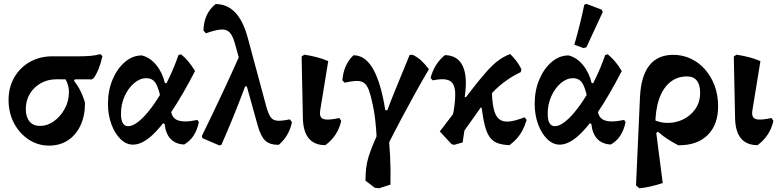

<svg xmlns="http://www.w3.org/2000/svg" viewBox="-20 -759 4117 1016"><path d="M239.9 11.5Q180.1 11.5 131.3 -20.8Q82.5 -53.1 53.9 -107.8Q25.3 -162.6 25.3 -229.5Q25.3 -296.8 55.4 -349.1Q85.4 -401.4 137.8 -431.2Q190.1 -461 257.4 -461H393Q434.5 -461 462 -463.7Q489.5 -466.5 510.8 -472.6L522.1 -462.3Q514.3 -426.7 503.5 -398.8Q492.8 -370.9 476.8 -346.9L466.4 -339L281 -339.4Q234.1 -339.9 196.7 -319.1Q159.4 -298.4 138 -262.8Q116.5 -227.2 116.5 -182.1Q116.5 -139.8 136.3 -116.2Q156.1 -92.6 191.4 -92.6Q230.3 -92.6 265.2 -117.4Q300.2 -142.2 322.5 -183.3Q344.9 -224.3 344.9 -271.8Q344.9 -299.6 333.6 -325.5Q322.4 -351.4 302.6 -363.7L392.5 -365.1L371.5 -331.4Q391.3 -306.9 406 -277.4Q420.7 -247.9 429.9 -214.5Q429.9 -146.6 406.2 -95.8Q382.5 -44.9 339.9 -16.7Q297.3 11.5 239.9 11.5Z M683.9 6.4Q647.8 6.4 617.8 -22.9Q587.7 -52.1 569.5 -101.5Q551.3 -150.9 551.3 -209.6Q551.3 -280.4 575.8 -338.2Q600.2 -395.9 640.9 -430.8Q681.6 -465.7 730.6 -465.7Q774 -454.9 806.4 -415.5Q838.9 -376.2 853 -319.1L915.5 -319.6L835.3 -212.3Q824.2 -279.8 807.5 -312.5Q790.8 -345.2 753.9 -345.2Q720.1 -345.2 689.2 -318.7Q658.3 -292.1 639.2 -249.4Q620.2 -206.6 620.2 -157.8Q620.2 -91.2 658 -91.2Q679.4 -91.2 706.5 -110.9Q733.6 -130.5 763 -166Q792.4 -201.5 821.7 -248.8Q851 -296 877.4 -352.2Q903.8 -408.3 924.5 -468L937.9 -471.7Q959.8 -454.1 977.4 -432.8Q995.1 -411.6 1012.1 -382.9Q943.6 -251.1 885.1 -164.6Q826.6 -78.2 776.9 -35.9Q727.2 6.4 683.9 6.4ZM954.4 5.7Q909 3.7 882.9 -23.7Q856.7 -51.2 851.2 -102.9L828.6 -114L885.5 -219.4L884.5 -191.2Q882.5 -140.3 916.3 -124.4Q950.1 -108.5 1024.7 -124.4L1032.3 -112.8Q1015 -28.3 954.4 5.7Z M1454.8 7.5Q1407.3 7.5 1383.3 -15.2Q1359.4 -37.9 1342.8 -98.1L1222.1 -532Q1211.1 -571.4 1194.4 -588.2Q1177.8 -605.1 1148.5 -602.8Q1119.3 -600.5 1069.6 -582.7L1056.7 -597.1Q1058.3 -687.4 1121.1 -737.5Q1182.5 -737.5 1224.6 -693.1Q1266.8 -648.6 1290.8 -559.7L1389.5 -193.9Q1400.1 -156.5 1412.1 -139.3Q1424 -122 1447.4 -120.3Q1470.8 -118.7 1513.7 -127.4L1524.9 -112.8Q1517.7 -76.1 1499.5 -45.3Q1481.2 -14.4 1454.8 7.5ZM1140.5 10.5 1051.4 -27.8 1047.8 -38.5Q1106.8 -159.3 1156.5 -265.5Q1206.1 -371.6 1250 -470.1L1320.3 -301.6H1277.2Q1243.7 -212.3 1212.5 -136.1Q1181.2 -59.9 1151.7 7.4Z M1702 9.1Q1586.1 9.1 1582.8 -133.2L1576.1 -460.1L1590.5 -469.7Q1623.9 -464.7 1655.2 -456.6Q1686.5 -448.5 1716.9 -435.7L1673.9 -171.9Q1668.9 -136.8 1692.4 -129Q1715.8 -121.3 1775.6 -134.6L1785.6 -119.4Q1768.3 -40.5 1702 9.1Z M1985.5 237.4 1963.1 234.5 1914 197.1Q1914.3 158.6 1917.8 129.2Q1921.4 99.8 1930.7 69.5Q1940 39.3 1956.3 0.4Q1972.6 -38.6 1999.1 -96L1973.9 -11Q1972.4 -50.4 1969.5 -84.4Q1966.6 -118.5 1962.4 -148.9Q1958.2 -179.4 1951.6 -208.4Q1942.2 -254.4 1932.1 -281.5Q1922 -308.5 1907.1 -319.8Q1892.2 -331 1867.4 -330.6Q1842.6 -330.2 1803.6 -321.6L1791.7 -333.9Q1794.9 -375.6 1809.6 -408.8Q1824.3 -442 1850.6 -466.6Q1907.4 -466.6 1946.9 -406Q1986.4 -345.4 2011.1 -220.4Q2023.9 -155.5 2031.9 -84.3Q2039.9 -13.1 2044 62.4Q2048.1 137.8 2046.1 218ZM2022.6 26.7 1998.5 -177.7 2029.4 -175.4Q2055.3 -244 2085 -315.6Q2114.6 -387.2 2147.6 -468.1L2163.6 -469Q2189.6 -456.6 2210.1 -437.5Q2230.5 -418.4 2249.7 -392.7Q2214.7 -333.9 2178.9 -269.2Q2143.1 -204.5 2104.5 -131.7Q2065.8 -59 2022.6 26.7Z M2383.8 7.5 2369.9 4.1 2307.2 -63.4 2474.4 -282.1Q2523.3 -345.2 2556.8 -382.4Q2590.3 -419.6 2618.8 -440.2Q2647.2 -460.9 2679.4 -473Q2698.7 -454.6 2713.4 -435.1Q2728.1 -415.6 2739.3 -392.4L2735.5 -377.3Q2696.2 -358.6 2661.3 -334.2Q2626.4 -309.9 2596.3 -279.7Q2566.3 -249.5 2540.7 -213.4ZM2382.8 7.5 2349.9 -40.1Q2370.6 -116.2 2379.8 -167.4Q2388.9 -218.7 2388.9 -259.4Q2388.9 -312.9 2362.3 -330Q2335.7 -347.1 2269.5 -333.9L2258.2 -346.4Q2268.1 -383.4 2287.2 -414.2Q2306.3 -445 2334.6 -467.4Q2402.5 -465.6 2428.7 -409.7Q2455 -353.8 2439.2 -246.2L2462.6 -238.4L2428.2 -5.3ZM2676 9.2Q2638.1 7.5 2613.1 -1.7Q2588.1 -11 2572.2 -32.6Q2556.2 -54.2 2546.2 -92Q2536.3 -129.8 2528.8 -188.4L2521.7 -192.3L2582.6 -291Q2583.2 -226.6 2591.6 -187.3Q2599.9 -148 2619.2 -130.6Q2638.5 -113.1 2671.7 -115.8Q2705 -118.4 2755.4 -138.3L2767 -124.6Q2757 -92.3 2744.7 -68.9Q2732.4 -45.5 2716 -27.1Q2699.6 -8.7 2676 9.2Z M2941.9 6.4Q2905.8 6.4 2875.8 -22.9Q2845.7 -52.1 2827.5 -101.5Q2809.3 -150.9 2809.3 -209.6Q2809.3 -280.4 2833.8 -338.2Q2858.2 -395.9 2898.9 -430.8Q2939.6 -465.7 2988.6 -465.7Q3032 -454.9 3064.4 -415.5Q3096.9 -376.2 3111 -319.1L3173.5 -319.6L3093.3 -212.3Q3082.2 -279.8 3065.5 -312.5Q3048.8 -345.2 3011.9 -345.2Q2978.1 -345.2 2947.2 -318.7Q2916.3 -292.1 2897.2 -249.4Q2878.2 -206.6 2878.2 -157.8Q2878.2 -91.2 2916 -91.2Q2937.4 -91.2 2964.5 -110.9Q2991.6 -130.5 3021 -166Q3050.4 -201.5 3079.7 -248.8Q3109 -296 3135.4 -352.2Q3161.8 -408.3 3182.5 -468L3195.9 -471.7Q3217.8 -454.1 3235.4 -432.8Q3253.1 -411.6 3270.1 -382.9Q3201.6 -251.1 3143.1 -164.6Q3084.6 -78.2 3034.9 -35.9Q2985.2 6.4 2941.9 6.4ZM3212.4 5.7Q3167 3.7 3140.9 -23.7Q3114.7 -51.2 3109.2 -102.9L3086.6 -114L3143.5 -219.4L3142.5 -191.2Q3140.5 -140.3 3174.3 -124.4Q3208.1 -108.5 3282.7 -124.4L3290.3 -112.8Q3273 -28.3 3212.4 5.7ZM3067.5 -504.7 3019.3 -522.3Q3034.3 -575 3047.5 -627.4Q3060.7 -679.8 3071.7 -733.5L3083 -738.6L3164.4 -707.7L3169.6 -695.4L3082.8 -508.5Z M3363.4 237.3 3345.6 222.2 3366.6 -245.5Q3371.9 -356.8 3416.1 -412.8Q3460.4 -468.8 3542.2 -468.8Q3592.5 -468.8 3635.5 -448.5Q3678.6 -428.2 3710.5 -392Q3742.4 -355.8 3761 -306.8Q3779.6 -257.7 3780.1 -200.7Q3781 -100.6 3725.4 -45Q3669.8 10.6 3569.4 9.7Q3537.7 -6.7 3511.1 -24.1Q3484.6 -41.5 3462 -61.9L3406.5 -21.9V-145Q3449.3 -113.4 3497.5 -109.3Q3545.7 -105.3 3588.5 -124.1Q3631.4 -143 3658.1 -180.2Q3684.9 -217.4 3684.9 -268.3Q3684.9 -310.5 3667.3 -332.5Q3649.8 -354.6 3615.2 -354.6Q3563.1 -354.6 3525.1 -323.2Q3487 -291.7 3467.2 -233.3Q3447.4 -174.9 3447.8 -93.8L3487 209.4Q3453.6 220.7 3423.3 227.5Q3392.9 234.4 3363.4 237.3Z M3989 9.1Q3873.1 9.1 3869.8 -133.2L3863.1 -460.1L3877.5 -469.7Q3910.9 -464.7 3942.2 -456.6Q3973.5 -448.5 4003.9 -435.7L3960.9 -171.9Q3955.9 -136.8 3979.4 -129Q4002.8 -121.3 4062.6 -134.6L4072.6 -119.4Q4055.3 -40.5 3989 9.1Z"/></svg>

Font: Alegreya
Style: Regular
Weight: 400
Designer: Juan Pablo del Peral
Foundry: Huerta Tipografica
Version: Version 2.009